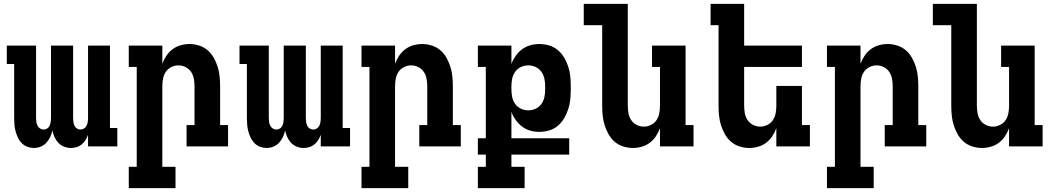

<svg xmlns="http://www.w3.org/2000/svg" viewBox="-20 -755 5440 990"><path d="M346 8Q328 8 311 1.5Q294 -5 281.5 -18Q269 -31 261.5 -47.5Q254 -64 250 -82Q246 -64 238.5 -48Q231 -32 219 -19Q207 -6 190 1Q173 8 155 8Q138 8 121.5 2Q105 -4 92.5 -16.5Q80 -29 72.5 -45Q65 -61 60.5 -77.5Q56 -94 54.5 -111.5Q53 -129 53 -146V-425H15V-520H166V-146Q166 -136 167.5 -126Q169 -116 173.5 -107Q178 -98 186.5 -92.5Q195 -87 205 -87Q215 -87 223.5 -92.5Q232 -98 236 -107Q240 -116 241.5 -126Q243 -136 243 -146V-520H357V-146Q357 -136 358.5 -126Q360 -116 364 -107Q368 -98 376.5 -92.5Q385 -87 395 -87Q405 -87 413.5 -92.5Q422 -98 426.5 -107Q431 -116 432.5 -126Q434 -136 434 -146V-520H547V-95H585V0H434V-60Q429 -46 421 -33Q413 -20 401.5 -10.5Q390 -1 375.5 3.5Q361 8 346 8Z M885 215H644V105H685V-410H644V-520H817V-426Q825 -448 838 -467.5Q851 -487 869.5 -501Q888 -515 911 -521.5Q934 -528 957 -528Q982 -528 1007 -520Q1032 -512 1051 -495.5Q1070 -479 1082.5 -456.5Q1095 -434 1102.5 -410Q1110 -386 1112.5 -360.5Q1115 -335 1115 -310V-110H1156V0H942V-110H983V-310Q983 -329 979.5 -348.5Q976 -368 965.5 -384Q955 -400 937 -409Q919 -418 900 -418Q881 -418 863 -409Q845 -400 834.5 -384Q824 -368 820.5 -348.5Q817 -329 817 -310V105H885Z M1546 8Q1528 8 1511 1.5Q1494 -5 1481.5 -18Q1469 -31 1461.5 -47.5Q1454 -64 1450 -82Q1446 -64 1438.5 -48Q1431 -32 1419 -19Q1407 -6 1390 1Q1373 8 1355 8Q1338 8 1321.5 2Q1305 -4 1292.5 -16.5Q1280 -29 1272.5 -45Q1265 -61 1260.5 -77.5Q1256 -94 1254.5 -111.5Q1253 -129 1253 -146V-425H1215V-520H1366V-146Q1366 -136 1367.5 -126Q1369 -116 1373.5 -107Q1378 -98 1386.5 -92.5Q1395 -87 1405 -87Q1415 -87 1423.5 -92.5Q1432 -98 1436 -107Q1440 -116 1441.5 -126Q1443 -136 1443 -146V-520H1557V-146Q1557 -136 1558.5 -126Q1560 -116 1564 -107Q1568 -98 1576.5 -92.5Q1585 -87 1595 -87Q1605 -87 1613.5 -92.5Q1622 -98 1626.5 -107Q1631 -116 1632.5 -126Q1634 -136 1634 -146V-520H1747V-95H1785V0H1634V-60Q1629 -46 1621 -33Q1613 -20 1601.5 -10.5Q1590 -1 1575.5 3.5Q1561 8 1546 8Z M2085 215H1844V105H1885V-410H1844V-520H2017V-426Q2025 -448 2038 -467.5Q2051 -487 2069.5 -501Q2088 -515 2111 -521.5Q2134 -528 2157 -528Q2182 -528 2207 -520Q2232 -512 2251 -495.5Q2270 -479 2282.5 -456.5Q2295 -434 2302.5 -410Q2310 -386 2312.5 -360.5Q2315 -335 2315 -310V-110H2356V0H2142V-110H2183V-310Q2183 -329 2179.5 -348.5Q2176 -368 2165.5 -384Q2155 -400 2137 -409Q2119 -418 2100 -418Q2081 -418 2063 -409Q2045 -400 2034.5 -384Q2024 -368 2020.5 -348.5Q2017 -329 2017 -310V105H2085Z M2685 215H2444V105H2485V42H2444V-42H2485V-410H2444V-520H2617V-425Q2625 -447 2639 -467Q2653 -487 2672 -501Q2691 -515 2714 -521.5Q2737 -528 2761 -528Q2787 -528 2812 -520.5Q2837 -513 2856.5 -496.5Q2876 -480 2889 -458Q2902 -436 2910 -411.5Q2918 -387 2920.5 -361.5Q2923 -336 2923 -310V-293Q2923 -268 2920.5 -242.5Q2918 -217 2910 -192.5Q2902 -168 2889 -145.5Q2876 -123 2856.5 -106.5Q2837 -90 2812 -82.5Q2787 -75 2761 -75Q2737 -75 2714 -81.5Q2691 -88 2672 -102.5Q2653 -117 2639 -136.5Q2625 -156 2617 -178V-42H2915V42H2617V105H2685ZM2704 -186Q2724 -186 2742 -194.5Q2760 -203 2771.5 -219Q2783 -235 2787 -254.5Q2791 -274 2791 -293V-310Q2791 -330 2787 -349.5Q2783 -369 2771.5 -385Q2760 -401 2742 -409.5Q2724 -418 2704 -418Q2684 -418 2666 -409.5Q2648 -401 2636.5 -385Q2625 -369 2621 -349.5Q2617 -330 2617 -310V-293Q2617 -274 2621 -254.5Q2625 -235 2636.5 -219Q2648 -203 2666 -194.5Q2684 -186 2704 -186Z M3243 8Q3218 8 3193 0Q3168 -8 3149 -24.5Q3130 -41 3117.5 -63.5Q3105 -86 3097.5 -110Q3090 -134 3087.5 -159.5Q3085 -185 3085 -210V-625H2990V-735H3217V-210Q3217 -191 3220.5 -171.5Q3224 -152 3234.5 -136Q3245 -120 3263 -111Q3281 -102 3300 -102Q3319 -102 3337 -111Q3355 -120 3365.5 -136Q3376 -152 3379.5 -171.5Q3383 -191 3383 -210V-410H3342V-520H3515V-110H3556V0H3383V-94Q3375 -72 3362 -52.5Q3349 -33 3330.5 -19Q3312 -5 3289 1.5Q3266 8 3243 8Z M3843 8Q3818 8 3793 0Q3768 -8 3749 -24.5Q3730 -41 3717.5 -63.5Q3705 -86 3697.5 -110Q3690 -134 3687.5 -159.5Q3685 -185 3685 -210V-625H3644V-735H3817V-520H4115V-410H3817V-210Q3817 -191 3820.5 -171.5Q3824 -152 3834.5 -136Q3845 -120 3863 -111Q3881 -102 3900 -102Q3919 -102 3937 -111Q3955 -120 3965.5 -136Q3976 -152 3979.5 -171.5Q3983 -191 3983 -210V-312H4115V-110H4156V0H3983V-94Q3975 -72 3962 -52.5Q3949 -33 3930.5 -19Q3912 -5 3889 1.5Q3866 8 3843 8Z M4485 215H4244V105H4285V-410H4244V-520H4417V-426Q4425 -448 4438 -467.5Q4451 -487 4469.5 -501Q4488 -515 4511 -521.5Q4534 -528 4557 -528Q4582 -528 4607 -520Q4632 -512 4651 -495.5Q4670 -479 4682.5 -456.5Q4695 -434 4702.5 -410Q4710 -386 4712.5 -360.5Q4715 -335 4715 -310V-110H4756V0H4542V-110H4583V-310Q4583 -329 4579.5 -348.5Q4576 -368 4565.5 -384Q4555 -400 4537 -409Q4519 -418 4500 -418Q4481 -418 4463 -409Q4445 -400 4434.5 -384Q4424 -368 4420.5 -348.5Q4417 -329 4417 -310V105H4485Z M5043 8Q5018 8 4993 0Q4968 -8 4949 -24.5Q4930 -41 4917.5 -63.5Q4905 -86 4897.5 -110Q4890 -134 4887.5 -159.5Q4885 -185 4885 -210V-625H4790V-735H5017V-210Q5017 -191 5020.5 -171.5Q5024 -152 5034.5 -136Q5045 -120 5063 -111Q5081 -102 5100 -102Q5119 -102 5137 -111Q5155 -120 5165.5 -136Q5176 -152 5179.5 -171.5Q5183 -191 5183 -210V-410H5142V-520H5315V-110H5356V0H5183V-94Q5175 -72 5162 -52.5Q5149 -33 5130.5 -19Q5112 -5 5089 1.5Q5066 8 5043 8Z"/></svg>

Font: Iosevka HT Extrabold Extended
Style: Regular
Weight: 800
Width: 7
Monospace: yes
Designer: Belleve Invis
Foundry: Belleve Invis
Version: Version 32.3.0; ttfautohint (v1.8.4)